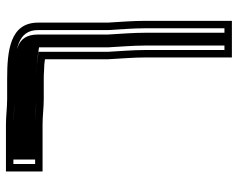

<svg xmlns="http://www.w3.org/2000/svg" viewBox="-97 -637 799 645"><g transform="rotate(90 302.5 -314.5)"><path d="M56 -277V-43C56 51.5 150 61 246 61H313C342 61 368.9 65 398 65H556V-58H398C369.1 -58 341.8 -62 314 -62H246C235.3 -62 225.7 -62.3 217 -63C202.2 -63 191 -64.3 179 -66V-279C177 -321.6 173 -360.1 173 -404V-694H50V-404C50 -360.2 53.6 -319.5 56 -277ZM75 -404V-669H148V-404C148 -358.9 152 -318.8 154 -278.4V-44.3L175.5 -41.3C187.2 -39.6 201.9 -38.1 216 -38C225.3 -37.3 235.2 -37 246 -37H314C339.4 -37 366.8 -33 398 -33H531V40H398C371.2 40 344.4 36 313 36H246C144.6 36 81 24.9 81 -43V-277.7C78.6 -320.9 75 -361.4 75 -404ZM96 -277.4V-43C96 32.6 153.4 36 246 36H313C348 36 374.9 40 398 40H516V-33H398C363.1 -33 335.6 -37 314 -37H246C234.6 -37 226.3 -37.2 214.5 -38C198.9 -38.2 182.1 -39.9 170.1 -41.6L139 -46.1V-278.6C137 -319.9 133 -359.3 133 -404V-669H90V-404C90 -360.8 93.6 -321.3 96 -277.4Z"/></g></svg>

Font: Tape
Style: Regular
Weight: 500
Foundry: Cannot Into Space Fonts
Version: Version 0.97